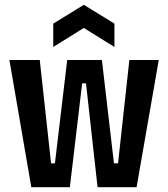

<svg xmlns="http://www.w3.org/2000/svg" viewBox="-20 -777 698 797"><path d="M110 0 19 -528H145L192 -99H208L259 -528H403L453 -99H470L517 -528H639L547 0H385L337 -431H321L270 0ZM201 -582V-679L328 -757L455 -679V-582L328 -661Z"/></svg>

Font: Bricolage Grotesque 12pt Condensed SemiBold
Style: Regular
Weight: 600
Width: 3
Designer: Mathieu Triay
Foundry: Atelier Triay
Version: Version 1.001; ttfautohint (v1.8.4.7-5d5b);gftools[0.9.33.de